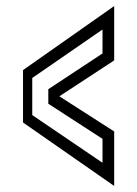

<svg xmlns="http://www.w3.org/2000/svg" viewBox="-20 -613 453 634"><path d="M357 1 56 -208.5V-381.5L357 -593V-413.5L176 -295L357 -179ZM318.5 -75.5V-154.5L139.5 -270.5V-318.5L318.5 -436.5V-515.5L86.5 -355.5V-233Z"/></svg>

Font: Tourney Thin
Style: Regular
Weight: 400
Version: Version 1.015